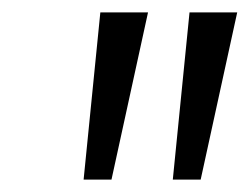

<svg xmlns="http://www.w3.org/2000/svg" viewBox="-20 -725 403 310"><path d="M115 -435 142 -705H219L160 -435ZM259 -435 286 -705H363L304 -435Z"/></svg>

Font: Nunito Sans 7pt SemiCondensed Light
Style: Italic
Weight: 300
Width: 4
Italic angle: -9°
Designer: Vernon Adams
Foundry: Vernon Adams
Version: Version 3.101;gftools[0.9.27]